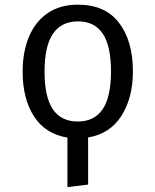

<svg xmlns="http://www.w3.org/2000/svg" viewBox="-20 -571 655 809"><path d="M308.7 -551.3Q423.1 -551.3 481.5 -474.9Q540 -398.5 540 -270.3Q540 -159 491.8 -83.1Q443.6 -7.2 351.3 8.2V206.7L264.1 217.4V8.7Q171.3 -6.2 123.3 -80.5Q75.4 -154.9 75.4 -269.2Q75.4 -352.3 102.1 -416.2Q128.7 -480 180.8 -515.6Q232.8 -551.3 308.7 -551.3ZM308.7 -481Q239 -481 203.3 -429.2Q167.7 -377.4 167.7 -269.2Q167.7 -162.1 202.8 -110.5Q237.9 -59 307.7 -59Q377.4 -59 412.6 -110.8Q447.7 -162.6 447.7 -270.3Q447.7 -377.9 412.8 -429.5Q377.9 -481 308.7 -481Z"/></svg>

Font: FiraCode Nerd Font
Style: Regular
Weight: 400
Designer: Carrois Corporate, Edenspiekermann AG, Nikita Prokopov
Foundry: Carrois Corporate, Edenspiekermann AG, Nikita Prokopov
Version: Version 6.002;Nerd Fonts 2.2.2